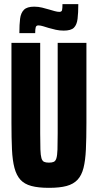

<svg xmlns="http://www.w3.org/2000/svg" viewBox="-20 -894 471 922"><path d="M215 8Q164 8 130.5 -1Q97 -10 78 -31Q59 -52 49.5 -87.5Q40 -123 37.5 -176.5Q35 -230 35 -304V-688H173V-254Q173 -205 174 -176.5Q175 -148 179 -134.5Q183 -121 191.5 -117Q200 -113 215 -113Q230 -113 238.5 -117Q247 -121 251 -134.5Q255 -148 256 -176.5Q257 -205 257 -254V-688H395V-304Q395 -230 392.5 -176.5Q390 -123 381 -87.5Q372 -52 352.5 -31Q333 -10 300 -1Q267 8 215 8ZM73 -735Q73 -776 76.5 -804Q80 -832 95 -847Q110 -862 144 -862Q164 -862 182 -857.5Q200 -853 217 -848Q230 -844 243 -840.5Q256 -837 265 -837Q276 -837 278 -845.5Q280 -854 280 -874H356Q356 -832 352.5 -803.5Q349 -775 335 -761Q321 -747 286 -747Q266 -747 248 -751Q230 -755 213 -760Q200 -764 187 -768Q174 -772 164 -772Q154 -772 151.5 -763Q149 -754 149 -735Z"/></svg>

Font: Saira ExtraCondensed ExtraBold
Style: Regular
Weight: 800
Width: 2
Designer: Hector Gatti with collaboration of the Omnibus-Type team
Foundry: Omnibus-Type
Version: Version 1.101